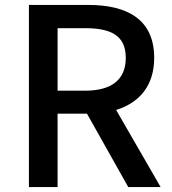

<svg xmlns="http://www.w3.org/2000/svg" viewBox="-20 -757 696 777"><path d="M97 0H213V-297H332L499 0H630L450 -312C543 -341 604 -409 604 -523C604 -682 490 -737 338 -737H97ZM213 -390V-643H324C431 -643 489 -612 489 -523C489 -434 431 -390 324 -390Z"/></svg>

Font: Source Han Sans JP Medium
Style: Regular
Weight: 500
Designer: Ryoko NISHIZUKA 西塚涼子 (kana, bopomofo & ideographs); Paul D. Hunt (Latin, Greek & Cyrillic); Sandoll Communications 산돌커뮤니
Foundry: Adobe
Version: Version 2.002;hotconv 1.0.116;makeotfexe 2.5.65601